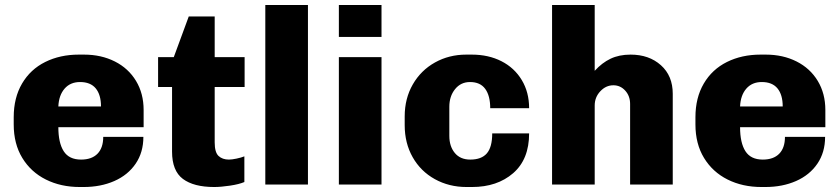

<svg xmlns="http://www.w3.org/2000/svg" viewBox="-20 -740 3366 770"><path d="M556 -299V-230H214Q214 -167 235.5 -133.5Q257 -100 305 -100Q348 -100 371 -123.5Q394 -147 394 -191H555Q555 -129 524 -83.5Q493 -38 438.5 -14Q384 10 315 10H300Q224 10 164 -20Q104 -50 69.5 -106.5Q35 -163 35 -241V-270Q35 -348 68.5 -405Q102 -462 161.5 -491.5Q221 -521 296 -521H317Q386 -521 440.5 -493.5Q495 -466 525.5 -415.5Q556 -365 556 -299ZM214 -313H385Q385 -360 364 -385.5Q343 -411 301 -411Q262 -411 239 -384.5Q216 -358 214 -313Z M841 -674V-511H961V-391H841V-169Q841 -129 856.5 -114.5Q872 -100 898 -100Q910 -100 929 -104Q948 -108 960 -113V-10Q939 -1 902.5 4.5Q866 10 839 10Q757 10 713.5 -22.5Q670 -55 670 -132V-391H614V-511H677L737 -674Z M1215 -720V0H1044V-720Z M1510 -592H1339V-720H1510ZM1510 -511V0H1339V-511Z M2102 -306H1946Q1946 -356 1926 -383.5Q1906 -411 1865 -411Q1828 -411 1805 -382.5Q1782 -354 1782 -312V-195Q1782 -153 1804 -126.5Q1826 -100 1866 -100Q1911 -100 1932.5 -125Q1954 -150 1954 -205H2102Q2102 -101 2038 -45.5Q1974 10 1873 10H1851Q1781 10 1724 -21.5Q1667 -53 1635 -109.5Q1603 -166 1603 -238V-273Q1603 -345 1635.5 -401.5Q1668 -458 1724.5 -489.5Q1781 -521 1850 -521H1872Q1939 -521 1991 -494.5Q2043 -468 2072.5 -419Q2102 -370 2102 -306Z M2678 -364V0H2507V-323Q2507 -355 2487.5 -376.5Q2468 -398 2440 -398Q2410 -398 2387.5 -374Q2365 -350 2365 -317V0H2194V-720H2365V-456Q2394 -488 2428.5 -504.5Q2463 -521 2509 -521Q2583 -521 2630.5 -478.5Q2678 -436 2678 -364Z M3290 -299V-230H2948Q2948 -167 2969.5 -133.5Q2991 -100 3039 -100Q3082 -100 3105 -123.5Q3128 -147 3128 -191H3289Q3289 -129 3258 -83.5Q3227 -38 3172.5 -14Q3118 10 3049 10H3034Q2958 10 2898 -20Q2838 -50 2803.5 -106.5Q2769 -163 2769 -241V-270Q2769 -348 2802.5 -405Q2836 -462 2895.5 -491.5Q2955 -521 3030 -521H3051Q3120 -521 3174.5 -493.5Q3229 -466 3259.5 -415.5Q3290 -365 3290 -299ZM2948 -313H3119Q3119 -360 3098 -385.5Q3077 -411 3035 -411Q2996 -411 2973 -384.5Q2950 -358 2948 -313Z"/></svg>

Font: Chivo ExtraBold
Style: Regular
Weight: 800
Designer: Hector Gatti
Foundry: Omnibus-Type
Version: Version 1.007